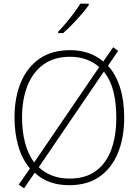

<svg xmlns="http://www.w3.org/2000/svg" viewBox="-20 -998 755 1045"><path d="M656 -358Q656 -250 622.5 -167Q589 -84 522.5 -37Q456 10 357 10Q240 10 169 -58L111 27L82 7L143 -81Q101 -130 80 -201.5Q59 -273 59 -359Q59 -467 93.5 -549.5Q128 -632 195 -678.5Q262 -725 361 -725Q416 -725 462 -709Q508 -693 542 -663L596 -741L623 -721L568 -640Q611 -593 633.5 -521.5Q656 -450 656 -358ZM100 -359Q100 -283 116.5 -220.5Q133 -158 166 -114L520 -633Q489 -660 449.5 -674.5Q410 -689 361 -689Q274 -689 216 -646.5Q158 -604 129 -530Q100 -456 100 -359ZM613 -358Q613 -440 596.5 -503Q580 -566 545 -608L191 -88Q221 -59 263.5 -42.5Q306 -26 358 -26Q446 -26 502.5 -68Q559 -110 586 -184.5Q613 -259 613 -358ZM463 -978V-970Q448 -948 424.5 -921Q401 -894 374.5 -866.5Q348 -839 324 -818H296V-825Q316 -845 339 -872.5Q362 -900 383 -928Q404 -956 417 -978Z"/></svg>

Font: Noto Sans Disp ExtLt
Style: Regular
Weight: 200
Designer: Monotype Design Team
Foundry: Monotype Imaging Inc.
Version: Version 2.000;GOOG;noto-source:20170915:90ef993387c0